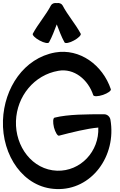

<svg xmlns="http://www.w3.org/2000/svg" viewBox="-24 -1217 814 1299"><path d="M308 -931C329 -969 344 -1011 360 -1052C376 -1011 391 -969 412 -931C417 -921 445 -926 476 -943C506 -959 527 -980 522 -989C486 -1056 434 -1114 399 -1181C392 -1193 376 -1199 360 -1196C344 -1199 328 -1193 321 -1181C286 -1114 234 -1056 198 -989C193 -980 214 -959 244 -943C275 -926 303 -921 308 -931ZM726 -613C671 -777 516 -891 349 -862C138 -824 4 -622 -4 -402C-12 -165 135 55 358 62C595 71 766 -161 723 -408C719 -428 702 -444 680 -444C567 -444 436 -444 345 -421C334 -418 333 -389 341 -355C350 -322 365 -297 375 -299C463 -322 563 -347 641 -354C648 -193 521 -57 362 -62C195 -68 78 -225 84 -398C90 -566 207 -710 371 -738C477 -757 572 -679 607 -573C611 -563 640 -564 673 -575C705 -586 729 -603 726 -613Z"/></svg>

Font: Nupuram
Style: Bold
Weight: 700
Designer: Santhosh Thottingal (santhosh.thottingal@gmail.com)
Foundry: SMC
Version: Version 1.000